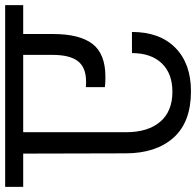

<svg xmlns="http://www.w3.org/2000/svg" viewBox="-55 -752 761 745"><g transform="rotate(-90 325.5 -379.5)"><path d="M360 -427Q367 -426 381 -426Q436 -426 460.5 -457.5Q485 -489 485 -556V-670H185V-271Q185 -186 225.5 -138.5Q266 -91 342 -91Q413 -91 452.5 -132.5Q492 -174 492 -248H574Q574 -140 512.5 -79.5Q451 -19 344 -19Q224 -19 163.5 -87Q103 -155 103 -273L102 -670H-27V-740H678V-670H566V-554Q566 -451 527.5 -401Q489 -351 400 -351Q374 -351 360 -353Z"/></g></svg>

Font: Fz Poppins
Style: Regular
Weight: 400
Designer: Ninad Kale (Devanagari), Jonny Pinhorn (Latin)
Foundry: Indian Type Foundry
Version: Vit hóa bi Vntype.Com & FontZin.Com